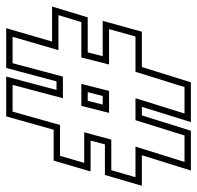

<svg xmlns="http://www.w3.org/2000/svg" viewBox="-34 -592 620 603"><g transform="rotate(90 275.5 -290.0)"><path d="M-6 -144H104L62 0H187L229 -158H256L214 0H339L381 -149H478L512 -265H415L427 -310H523L557 -426H461L509 -580H384L336 -426H309L357 -580H232L184 -426H73L39 -303H150L138 -256H28ZM21 -164 43 -236H154L176 -323H65L88 -406H199L247 -560H330L282 -406H351L399 -560H482L434 -406H530L508 -330H412L389 -245H485L463 -169H366L324 -20H240L282 -178H214L172 -20H89L131 -164ZM237 -236H306L328 -323H259ZM263 -256 275 -303H302L290 -256Z"/></g></svg>

Font: Charger Pro
Style: Ol
Weight: 900
Designer: Jasper
Foundry: Cannot Into Space Fonts
Version: Version 1.09